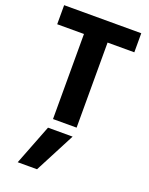

<svg xmlns="http://www.w3.org/2000/svg" viewBox="-209 -876 1084 1396"><g transform="rotate(20 333.5 -178.0)"><path d="M36.1 -625V-772.5H632.8V-625H425.8V33.2H243.2V-625ZM109.4 416 230.5 104.5H420.9L258.8 416Z"/></g></svg>

Font: GenEi M Gothic v2 Heavy
Style: Regular
Weight: 800
Version: Version 2.0